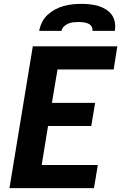

<svg xmlns="http://www.w3.org/2000/svg" viewBox="-20 -975 640 995"><path d="M29 0 150 -735H588L569 -615H278L249 -442H473L453 -322H229L196 -120H487L467 0ZM183 -815Q187 -838 198 -860Q209 -882 227 -898.5Q245 -915 266.5 -926.5Q288 -938 310.5 -944Q333 -950 356 -952.5Q379 -955 402 -955Q425 -955 447 -952.5Q469 -950 489.5 -944Q510 -938 528.5 -926.5Q547 -915 559 -898.5Q571 -882 575 -860Q579 -838 575 -815H459Q461 -828 454.5 -838Q448 -848 436.5 -853Q425 -858 412.5 -859.5Q400 -861 387 -861Q374 -861 360.5 -859.5Q347 -858 334.5 -853Q322 -848 311.5 -838Q301 -828 299 -815Z"/></svg>

Font: Iosevka Heavy Extended
Style: Italic
Weight: 900
Width: 7
Italic angle: -9°
Monospace: yes
Designer: Belleve Invis
Foundry: Belleve Invis
Version: Version 32.5.0; ttfautohint (v1.8.4)